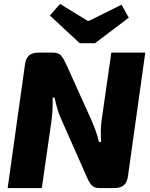

<svg xmlns="http://www.w3.org/2000/svg" viewBox="-20 -958 764 978"><path d="M720 -690 632 -62Q628 -30 611.5 -15Q595 0 563 0H489Q459 0 446 -15.5Q433 -31 421 -59L291 -353Q280 -376 272 -404Q264 -432 258 -461H248Q249 -431 247.5 -401.5Q246 -372 242 -341L193 0H19L107 -628Q111 -660 127.5 -675Q144 -690 176 -690H250Q279 -690 292 -674Q305 -658 317 -631L444 -350Q455 -325 465.5 -297Q476 -269 484 -235H495Q493 -267 493.5 -293.5Q494 -320 498 -348L547 -690ZM599 -934 636 -868 464 -738H386L234 -879L286 -938L426 -852H434Z"/></svg>

Font: Exo 2 ExtraBold
Style: Italic
Weight: 800
Italic angle: -8°
Designer: Natanael Gama
Foundry: Natanael Gama
Version: Version 2.010